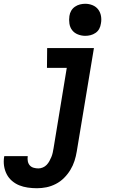

<svg xmlns="http://www.w3.org/2000/svg" viewBox="-92 -775 612 1018"><path d="M104 223Q79 223 55 219.5Q31 216 10 207.5Q-11 199 -28.5 184Q-46 169 -56.5 148.5Q-67 128 -70.5 104.5Q-74 81 -70 56L-69 53H55V54Q53 67 55.5 80Q58 93 66 102Q74 111 86.5 114.5Q99 118 112 118Q123 118 135 113Q147 108 155.5 99Q164 90 170 79Q176 68 180.5 57Q185 46 187.5 34.5Q190 23 192 11L262 -415H157L158 -520H406L315 28Q311 53 303 78Q295 103 281 126Q267 149 247.5 168.5Q228 188 203.5 200.5Q179 213 154 218Q129 223 104 223ZM360 -585Q340 -585 321 -592.5Q302 -600 290.5 -615Q279 -630 276 -650Q273 -670 276 -690Q278 -705 285.5 -718Q293 -731 305.5 -739.5Q318 -748 332 -751.5Q346 -755 360 -755Q380 -755 398.5 -747.5Q417 -740 428.5 -725Q440 -710 443.5 -690Q447 -670 443 -650Q441 -635 434 -622Q427 -609 414.5 -600.5Q402 -592 388 -588.5Q374 -585 360 -585Z"/></svg>

Font: Iosevka Extrabold
Style: Italic
Weight: 800
Italic angle: -9°
Monospace: yes
Designer: Belleve Invis
Foundry: Belleve Invis
Version: Version 32.5.0; ttfautohint (v1.8.4)